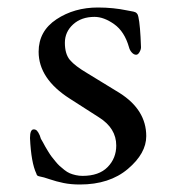

<svg xmlns="http://www.w3.org/2000/svg" viewBox="-20 -478 470 512"><path d="M200 -9Q244 -9 267 -32.5Q290 -56 290 -90Q290 -136 244 -165L166 -215Q83 -268 83 -340Q83 -395 130.5 -426.5Q178 -458 241 -458Q262 -458 281.5 -456Q301 -454 317.5 -450.5Q334 -447 336 -447Q347 -445 349 -433Q354 -411 356 -352Q356 -346 352 -339Q348 -332 343 -332Q337 -332 331.5 -338Q326 -344 324 -352Q312 -394 284.5 -413.5Q257 -433 232 -433Q197 -433 175 -413Q153 -393 153 -364Q153 -334 166.5 -318Q180 -302 214 -282L299 -230Q370 -185 370 -115Q370 -69 321 -27.5Q272 14 193 14Q169 14 149.5 10Q130 6 112.5 0Q95 -6 88 -7Q83 -8 81 -9Q79 -10 78 -12L77 -15Q63 -44 60 -110Q60 -133 70 -133Q75 -133 78.5 -129.5Q82 -126 86 -117L89 -108Q90 -107 94.5 -98.5Q99 -90 101 -86.5Q103 -83 108.5 -74Q114 -65 117.5 -60.5Q121 -56 127.5 -48Q134 -40 139 -35.5Q144 -31 151.5 -25Q159 -19 166 -16Q173 -13 182 -11Q191 -9 200 -9Z"/></svg>

Font: EB Garamond SC 12
Style: Regular
Weight: 400
Version: Version 0.016 ; ttfautohint (v0.97) -l 8 -r 50 -G 200 -x 0 -